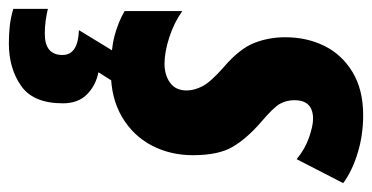

<svg xmlns="http://www.w3.org/2000/svg" viewBox="-232 -376 839 433"><g transform="rotate(90 187.5 -159.5)"><path d="M133 10Q84 10 53 2Q22 -6 -4 -21V-151Q23 -132 56 -121.5Q89 -111 115 -111Q140 -111 157.5 -123.5Q175 -136 175 -161Q175 -178 165.5 -196.5Q156 -215 123 -244Q81 -280 68 -313Q55 -346 55 -383Q55 -432 74.5 -471.5Q94 -511 133.5 -535Q173 -559 231 -559Q276 -559 316.5 -546.5Q357 -534 384 -514L330 -409Q307 -428 281 -437Q255 -446 239 -446Q197 -446 197 -404Q197 -386 205 -371.5Q213 -357 246 -329Q283 -297 302 -265Q321 -233 321 -175Q321 -124 299 -82Q277 -40 234.5 -15Q192 10 133 10ZM69 240Q49 240 30 238Q11 236 -9 230V152Q3 155 17.5 157Q32 159 47 159Q95 159 95 119Q95 84 39 82L89 0H158L134 38Q164 44 184 64Q204 84 204 118Q204 185 164.5 212.5Q125 240 69 240Z"/></g></svg>

Font: Noto Sans ExtraCondensed ExtraBold
Style: Italic
Weight: 800
Width: 2
Italic angle: -12°
Designer: Monotype Design Team
Foundry: Monotype Imaging Inc.
Version: Version 2.013; ttfautohint (v1.8.4.7-5d5b)